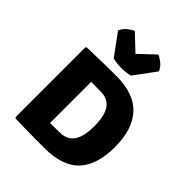

<svg xmlns="http://www.w3.org/2000/svg" viewBox="-225 -927 1055 1055"><g transform="rotate(45 303.0 -399.0)"><path d="M574.5 -274.5Q574.5 -134.5 509 -65.2Q443.5 4 302.5 4Q262.5 4 226.2 3.8Q190 3.5 153.5 2.8Q117 2 77.5 1L72 -5V-546L77.5 -552Q117 -553 153.5 -554Q190 -555 226.2 -555.5Q262.5 -556 302.5 -556Q442 -556 508.2 -483.8Q574.5 -411.5 574.5 -274.5ZM413.5 -274.5Q413.5 -302 409.5 -330Q405.5 -358 394.2 -381.8Q383 -405.5 360.8 -420Q338.5 -434.5 302.5 -434.5Q280.5 -434.5 264.8 -434.8Q249 -435 228.5 -435.5V-115.5Q250 -115.5 265.2 -116Q280.5 -116.5 302.5 -116.5Q338.5 -116.5 360.8 -131Q383 -145.5 394.2 -169Q405.5 -192.5 409.5 -220.2Q413.5 -248 413.5 -274.5ZM225 -614 133.5 -739Q142.5 -763 164 -780Q185.5 -797 200.5 -802.5L292 -716L383.5 -802.5Q398.5 -797 420 -780Q441.5 -763 451 -739L359 -614Q345.5 -610.5 328 -608.2Q310.5 -606 292 -606Q273.5 -606 256 -608.2Q238.5 -610.5 225 -614Z"/></g></svg>

Font: Signika SC
Style: Regular
Weight: 300
Designer: Anna Giedryś
Foundry: Anna Giedryś
Version: Version 2.000